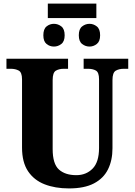

<svg xmlns="http://www.w3.org/2000/svg" viewBox="-20 -1042 751 1072"><path d="M247 -941V-1022H518V-941ZM281 -782Q258 -782 240 -796.5Q222 -811 222 -845Q222 -880 240 -894.5Q258 -909 281 -909Q304 -909 322.5 -894.5Q341 -880 341 -845Q341 -811 322.5 -796.5Q304 -782 281 -782ZM480 -782Q457 -782 438.5 -796.5Q420 -811 420 -845Q420 -880 438.5 -894.5Q457 -909 480 -909Q502 -909 520.5 -894.5Q539 -880 539 -845Q539 -811 520.5 -796.5Q502 -782 480 -782ZM365 10Q288 10 229 -13Q170 -36 136.5 -86Q103 -136 103 -218V-599Q103 -638 84.5 -648Q66 -658 40 -658H16V-714H360V-658H336Q310 -658 292 -647.5Q274 -637 274 -595V-210Q274 -127 309 -95.5Q344 -64 406 -64Q461 -64 497 -100.5Q533 -137 533 -216V-599Q533 -638 515.5 -648Q498 -658 471 -658H447V-714H696V-658H671Q645 -658 626.5 -647.5Q608 -637 608 -595V-214Q608 -147 583 -96.5Q558 -46 504.5 -18Q451 10 365 10Z"/></svg>

Font: Noto Serif SemiCondensed ExtraBold
Style: Regular
Weight: 800
Width: 4
Designer: Monotype Design Team
Foundry: Monotype Imaging Inc.
Version: Version 2.015